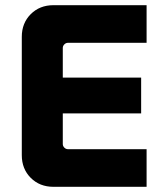

<svg xmlns="http://www.w3.org/2000/svg" viewBox="-20 -720 635 740"><path d="M186 0Q133 0 98.5 -34.5Q64 -69 64 -122V-578Q64 -631 98.5 -665.5Q133 -700 186 -700H545V-555H242Q234 -555 228 -549Q222 -543 222 -535V-165Q222 -157 228 -151Q234 -145 242 -145H545V0ZM140 -283V-421H524V-283Z"/></svg>

Font: SUSE Thin ExtraBold
Style: Regular
Weight: 800
Version: Version 1.000